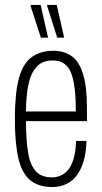

<svg xmlns="http://www.w3.org/2000/svg" viewBox="-20 -743 411 775"><path d="M191 12Q135 12 101.5 -16Q68 -44 54 -105Q40 -166 40 -263Q40 -364 55.5 -424Q71 -484 106 -511Q141 -538 196 -538Q238 -538 268.5 -517Q299 -496 315 -445Q331 -394 331 -305V-254H85Q85 -177 93.5 -126.5Q102 -76 125 -51.5Q148 -27 189 -27Q209 -27 226.5 -35Q244 -43 257 -60Q270 -77 278 -105.5Q286 -134 287 -174H329Q328 -129 318 -94.5Q308 -60 290.5 -36Q273 -12 247.5 0Q222 12 191 12ZM85 -293H286Q286 -346 281.5 -384.5Q277 -423 267 -448.5Q257 -474 238.5 -486.5Q220 -499 193 -499Q150 -499 126.5 -472Q103 -445 94 -398.5Q85 -352 85 -293ZM211 -591 170 -720V-723H209L239 -591ZM145 -591 103 -720 104 -723H144L174 -591Z"/></svg>

Font: Archivo ExtraCondensed Thin
Style: Regular
Weight: 250
Width: 2
Designer: Hector Gatti
Foundry: Omnibus-Type
Version: Version 2.001